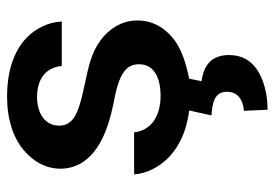

<svg xmlns="http://www.w3.org/2000/svg" viewBox="-137 -426 778 544"><g transform="rotate(-90 252.0 -154.0)"><path d="M30 -163C31 -145 36 -129 44 -112C72 -55 130 -17 211 -7L197 56C230 59 264 63 264 100C264 133 238 146 210 148L213 215C239 215 258 212 277 207C328 193 368 164 368 106C368 56 339 34 294 28L301 -7C344 -16 380 -27 408 -47C440 -70 466 -105 466 -154C466 -178 459 -198 450 -214C429 -249 396 -273 351 -287C316 -298 262 -306 225 -318C200 -326 168 -339 168 -375C168 -417 205 -438 249 -438C299 -438 333 -414 337 -368H463C462 -389 457 -407 448 -425C417 -488 348 -523 250 -523C185 -523 134 -505 100 -477C71 -453 46 -418 46 -371C46 -350 52 -331 60 -316C89 -264 155 -237 228 -222C250 -218 269 -214 284 -209C311 -200 342 -187 342 -149C342 -104 299 -88 253 -88C198 -88 155 -112 149 -163Z"/></g></svg>

Font: Asimov Pro
Style: Blk
Weight: 900
Designer: Google
Version: Version 2.000980; 2014